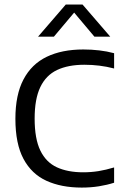

<svg xmlns="http://www.w3.org/2000/svg" viewBox="-20 -821 544 848"><path d="M341 7.5Q251 7.5 185.2 -22.5Q119.5 -52.5 83.8 -119.2Q48 -186 48 -296.5Q48 -402.5 83.8 -470.2Q119.5 -538 186.5 -570.2Q253.5 -602.5 348 -602.5Q384 -602.5 418.2 -598.5Q452.5 -594.5 484 -586V-518.5Q451.5 -527 419 -531Q386.5 -535 352.5 -535Q281 -535 232 -511.8Q183 -488.5 158 -436.2Q133 -384 133 -297.5Q133 -208 158.2 -156Q183.5 -104 231.5 -82Q279.5 -60 347.5 -60Q382 -60 414.8 -65.2Q447.5 -70.5 484 -81.5V-14Q453 -4 416.8 1.8Q380.5 7.5 341 7.5ZM148 -659 270.5 -801H344.5L467 -659H397L299 -775.5H316L218 -659Z"/></svg>

Font: Encode Sans SC
Style: Regular
Weight: 400
Version: Version 3.002